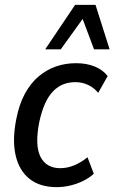

<svg xmlns="http://www.w3.org/2000/svg" viewBox="-20 -761 471 790"><path d="M213 9Q144 9 101 -25.5Q58 -60 44 -123Q30 -186 47 -271Q59 -333 83 -376.5Q107 -420 140 -447.5Q173 -475 211.5 -488Q250 -501 293 -501Q337 -501 370.5 -487Q404 -473 423 -448L384 -379Q367 -400 342.5 -411.5Q318 -423 290 -423Q264 -423 241.5 -414.5Q219 -406 199.5 -386.5Q180 -367 165.5 -335Q151 -303 141 -256Q123 -161 147 -115Q171 -69 228 -69Q258 -69 287 -81.5Q316 -94 340 -114L366 -46Q346 -28 321 -16Q296 -4 268.5 2.5Q241 9 213 9ZM166 -558 289 -741H373L431 -558H367L320 -683L230 -558Z"/></svg>

Font: Nunito Sans 10pt Condensed SemiBold
Style: Italic
Weight: 600
Width: 3
Italic angle: -9°
Designer: Vernon Adams
Foundry: Vernon Adams
Version: Version 3.101;gftools[0.9.27]